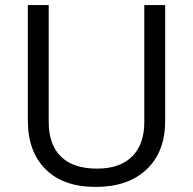

<svg xmlns="http://www.w3.org/2000/svg" viewBox="-20 -734 768 764"><path d="M637.2 -713.9V-252Q637.2 -129.9 563.5 -60.1Q489.7 9.8 360.8 9.8Q231.9 9.8 161.4 -60.5Q90.8 -130.9 90.8 -253.9V-713.9H173.8V-248Q173.8 -158.7 222.7 -110.8Q271.5 -63 366.2 -63Q456.5 -63 505.4 -111.1Q554.2 -159.2 554.2 -249V-713.9Z"/></svg>

Font: f0_46866 
Style: Regular
Weight: 400
Foundry: Ascender Corporation
Version: Version 1.10